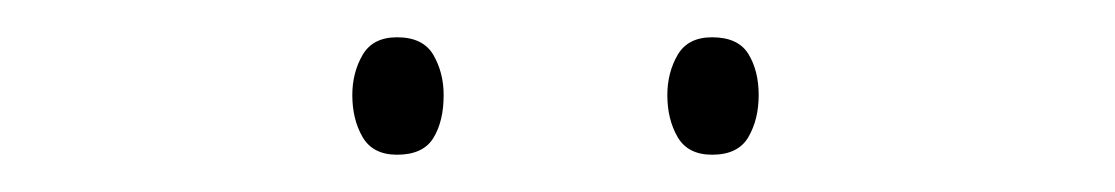

<svg xmlns="http://www.w3.org/2000/svg" viewBox="-20 -724 598 103"><path d="M169 -673Q169 -685 174.5 -694.5Q180 -704 193 -704Q207 -704 212.5 -694.5Q218 -685 218 -673Q218 -659 212.5 -650Q207 -641 193 -641Q180 -641 174.5 -650.5Q169 -660 169 -673ZM338 -673Q338 -685 343.5 -694.5Q349 -704 362 -704Q376 -704 381.5 -695Q387 -686 387 -673Q387 -660 381.5 -650.5Q376 -641 362 -641Q349 -641 343.5 -650.5Q338 -660 338 -673Z"/></svg>

Font: Noto Sans Lao Looped SemiCondensed Thin
Style: Regular
Weight: 100
Width: 4
Designer: Mark Frömberg, Ben Mitchell
Foundry: The Fontpad Ltd
Version: Version 1.002; ttfautohint (v1.8.4.7-5d5b)